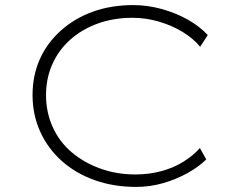

<svg xmlns="http://www.w3.org/2000/svg" viewBox="-20 -725 931 755"><path d="M516 10Q427 10 352.5 -16.5Q278 -43 223 -92Q168 -141 138 -207.5Q108 -274 108 -351Q108 -428 136.5 -492Q165 -556 219 -604.5Q273 -653 345 -679Q417 -705 504 -705Q560 -705 616 -689.5Q672 -674 719 -647.5Q766 -621 797 -587L767 -541Q740 -574 698 -599.5Q656 -625 605 -640Q554 -655 501 -655Q428 -655 366 -633Q304 -611 257.5 -570Q211 -529 186 -473Q161 -417 161 -351Q161 -284 187 -226Q213 -168 261 -127Q309 -86 373.5 -62.5Q438 -39 513 -39Q567 -39 616 -52.5Q665 -66 703.5 -90.5Q742 -115 766 -143L791 -98Q763 -70 718.5 -45Q674 -20 622 -5Q570 10 516 10Z"/></svg>

Font: Lexend Peta ExtraLight
Style: Regular
Weight: 250
Version: Version 1.007